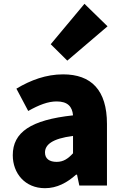

<svg xmlns="http://www.w3.org/2000/svg" viewBox="-20 -973 646 1007"><path d="M216 14C279 14 332 -15 379 -57H384L396 0H541V-323C541 -501 458 -583 311 -583C222 -583 141 -553 66 -508L128 -391C185 -423 232 -441 277 -441C335 -441 359 -414 363 -368C141 -344 47 -279 47 -159C47 -64 111 14 216 14ZM277 -124C240 -124 216 -140 216 -173C216 -213 252 -246 363 -260V-169C337 -141 313 -124 277 -124ZM333 -655 544 -835 423 -953 246 -741Z"/></svg>

Font: Source Han Sans HK Heavy
Style: Regular
Weight: 900
Designer: Ryoko NISHIZUKA 西塚涼子 (kana, bopomofo & ideographs); Paul D. Hunt (Latin, Greek & Cyrillic); Sandoll Communications 산돌커뮤니
Foundry: Adobe
Version: Version 2.000;hotconv 1.0.107;makeotfexe 2.5.65593